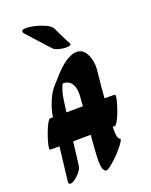

<svg xmlns="http://www.w3.org/2000/svg" viewBox="-169 -1017 868 1107"><g transform="rotate(-20 265.0 -463.5)"><path d="M286 1Q262 -4 262 -64Q262 -91 265 -130Q268 -169 272 -223L164 -222Q160 -186 155.5 -149.5Q151 -113 146 -77Q144 -61 129 -42.5Q114 -24 96.5 -11Q79 2 67 2Q53 2 56 -17Q62 -67 68 -119.5Q74 -172 80 -222H24Q20 -222 20 -232Q20 -245 27.5 -271Q35 -297 45.5 -325Q56 -353 67 -372.5Q78 -392 84 -392H102Q103 -395 103 -398Q108 -431 120 -463.5Q132 -496 142 -515Q152 -534 167 -552.5Q182 -571 196 -585Q250 -649 289.5 -674.5Q329 -700 357 -700Q388 -700 405.5 -678Q423 -656 430 -625.5Q437 -595 435 -569Q432 -534 429.5 -511.5Q427 -489 425 -469Q423 -449 421 -421Q420 -407 419 -393H481Q485 -393 485 -383Q485 -370 477.5 -343.5Q470 -317 459.5 -289.5Q449 -262 438 -242.5Q427 -223 421 -223H407Q407 -211 407 -202Q407 -150 422 -145Q430 -143 421 -127.5Q412 -112 393 -89.5Q374 -67 352 -46Q330 -25 311.5 -11Q293 3 286 1ZM197 -480Q194 -460 191 -438Q188 -416 185 -392L286 -393L289 -435L291 -461Q291 -503 280 -523Q269 -543 255 -549.5Q241 -556 231 -556Q227 -556 224.5 -555.5Q222 -555 221 -555Q219 -552 218 -551Q212 -536 206 -517.5Q200 -499 197 -480ZM339 -761Q345 -752 336.5 -748Q328 -744 312 -744Q291 -744 266 -751Q241 -758 233 -769Q233 -769 221 -782Q209 -795 191 -815Q173 -835 154.5 -855Q136 -875 123.5 -889.5Q111 -904 109 -906Q105 -911 105 -917Q105 -929 133 -929Q155 -929 186 -921.5Q217 -914 244.5 -901.5Q272 -889 283 -874Q283 -874 290 -859.5Q297 -845 306.5 -824.5Q316 -804 325.5 -786Q335 -768 339 -761Z"/></g></svg>

Font: Ga Maamli
Style: Regular
Weight: 400
Designer: Afotey Clement Nii Odai, Ama Asantewa Diaka, David Abbey-Thompson
Foundry: Sorkin Type Co.
Version: Version 1.000; ttfautohint (v1.8.4.7-5d5b)